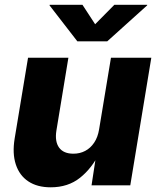

<svg xmlns="http://www.w3.org/2000/svg" viewBox="-20 -778 665 806"><path d="M192.9 8.3Q136.2 8.3 98.9 -16.6Q61.5 -41.5 46.4 -87.6Q31.2 -133.8 41.5 -196.3L97.7 -535.6H267.1L216.8 -230Q209.5 -184.1 228 -158.4Q246.6 -132.8 288.1 -132.8Q315.4 -132.8 337.6 -144.5Q359.9 -156.2 375.2 -179Q390.6 -201.7 396 -234.9L445.8 -535.6H615.2L526.9 0H364.3L385.3 -137.7H398.4Q366.2 -71.8 315.9 -31.7Q265.6 8.3 192.9 8.3ZM326.2 -757.8 379.4 -676.3 460 -757.8H598.1L597.7 -755.4L430.2 -604.5H304.7L188 -755.4L188.5 -757.8Z"/></svg>

Font: Inter 20pt ExtraBold
Style: Italic
Weight: 800
Italic angle: -9.3988°
Version: Version 4.001;git-66647c0bb